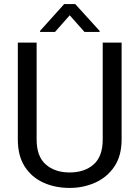

<svg xmlns="http://www.w3.org/2000/svg" viewBox="-20 -922 688 952"><path d="M489.3 -710.9H583V-230Q583 -149.9 547.4 -96.7Q511.7 -43.5 452.9 -16.8Q394 9.8 325.2 9.8Q252.9 9.8 194.6 -16.8Q136.2 -43.5 102.3 -96.7Q68.4 -149.9 68.4 -230V-710.9H161.6V-230Q161.6 -146.5 206.8 -106.7Q252 -66.9 325.2 -66.9Q399.4 -66.9 444.3 -106.7Q489.3 -146.5 489.3 -230ZM353 -901.9 474.1 -768.6V-763.7H398.9L325.7 -846.2L252.9 -763.7H178.7V-769L298.3 -901.9Z"/></svg>

Font: Vazirmatn RD UI FD
Style: Regular
Weight: 400
Designer: Saber Rastikerdar
Foundry: Saber Rastikerdar
Version: Version 33.003